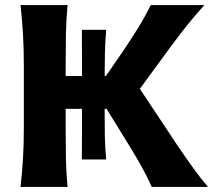

<svg xmlns="http://www.w3.org/2000/svg" viewBox="-20 -733 842 753"><path d="M60.5 0Q67 -57.5 70.2 -111.5Q73.5 -165.5 73.5 -232.5V-474.5Q73.5 -543 70.2 -598.5Q67 -654 60.5 -713H245Q239.5 -654 238.5 -598.5Q237.5 -543 237.5 -474.5V-435H301.5V-443.5Q301.5 -482 301.5 -525.5Q301.5 -569 301 -616H396.5Q392.5 -569 391.5 -525.5Q390.5 -482 390.5 -443.5V-435H395.5L471 -545Q497 -584 521.2 -622.8Q545.5 -661.5 571.5 -713H781.5Q730.5 -656.5 688.8 -602Q647 -547.5 607.5 -492.5L528.5 -384.5L617 -251.5Q643 -211.5 674 -165.5Q705 -119.5 736.5 -75.8Q768 -32 795.5 0H575Q554 -47 530 -89Q506 -131 481 -171.5L398 -306H390.5V-280Q390.5 -242 391.2 -198.2Q392 -154.5 396.5 -107.5H301Q301.5 -154.5 301.5 -198.2Q301.5 -242 301.5 -280V-306H237.5V-232.5Q237.5 -165.5 238.5 -111.5Q239.5 -57.5 245 0Z"/></svg>

Font: Commissioner Flair
Style: Bold
Weight: 700
Designer: Kostas Bartsokas
Foundry: Kostas Bartsokas
Version: Version 1.000; ttfautohint (v1.8.3)